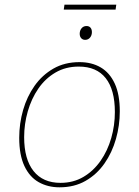

<svg xmlns="http://www.w3.org/2000/svg" viewBox="-20 -793 592 819"><path d="M319 -528Q371 -528 409.5 -505.5Q448 -483 469.5 -436.5Q491 -390 491 -318Q491 -258 474.5 -200Q458 -142 425.5 -95.5Q393 -49 345 -21.5Q297 6 234 6Q184 6 145 -16Q106 -38 84 -85Q62 -132 62 -205Q62 -266 78.5 -323.5Q95 -381 127.5 -427Q160 -473 208 -500.5Q256 -528 319 -528ZM316 -509Q260 -509 216.5 -483.5Q173 -458 143.5 -415Q114 -372 98.5 -318Q83 -264 83 -208Q83 -114 123 -63.5Q163 -13 238 -13Q293 -13 336 -38.5Q379 -64 409 -107Q439 -150 454.5 -204Q470 -258 470 -315Q470 -410 431 -459.5Q392 -509 316 -509ZM476 -773 473 -752H252L255 -773ZM343 -623Q333 -623 326.5 -630Q320 -637 320 -649Q320 -663 328 -672.5Q336 -682 349 -682Q360 -682 366 -675Q372 -668 372 -656Q372 -642 364 -632.5Q356 -623 343 -623Z"/></svg>

Font: Bitter Thin
Style: Italic
Weight: 100
Italic angle: -9°
Designer: Sol Matas, and Bitter project Authors
Foundry: Sol Matas
Version: Version 2.002